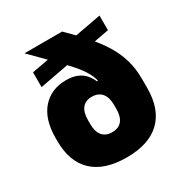

<svg xmlns="http://www.w3.org/2000/svg" viewBox="-159 -781 873 916"><g transform="rotate(-30 278.0 -323.0)"><path d="M278 15Q156 15 92.5 -44.8Q29 -104.5 29 -218.5V-235Q29 -338 78 -393.8Q127 -449.5 210 -449.5Q245.5 -449.5 270 -439Q294.5 -428.5 310.2 -410.8Q326 -393 335 -371H389.5L349.5 -232Q349.5 -253.5 344.8 -269.8Q340 -286 330.8 -297Q321.5 -308 307.8 -313.8Q294 -319.5 276 -319.5Q241.5 -319.5 223.5 -297.2Q205.5 -275 205.5 -232V-211.5Q205.5 -168 224 -146Q242.5 -124 277.5 -124Q313 -124 331.2 -146Q349.5 -168 349.5 -211.5Q349.5 -226.5 349.5 -248.2Q349.5 -270 349.5 -293Q348.5 -306 347 -319.5Q345.5 -333 344.5 -346Q342.5 -380.5 325.2 -412.8Q308 -445 277 -480.2Q246 -515.5 202 -559Q158 -602.5 102.5 -659.5H310Q362.5 -608 403 -562.5Q443.5 -517 471 -472.2Q498.5 -427.5 512.8 -379.2Q527 -331 527 -274V-223.5Q527 -107 463.8 -46Q400.5 15 278 15ZM502.5 -556 92.5 -479V-560.5L502.5 -636.5Z"/></g></svg>

Font: Anek Devanagari Medium ExtraBold
Style: Regular
Weight: 800
Version: Version 1.003